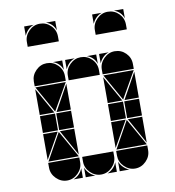

<svg xmlns="http://www.w3.org/2000/svg" viewBox="-76 -725 719 790"><g transform="rotate(-10 284.0 -329.5)"><path d="M284 -492Q311 -492 330 -473Q349 -454 349 -427V-407H219V-427Q219 -453 238.5 -472.5Q258 -492 284 -492ZM142 -492Q169 -492 188 -473Q207 -454 207 -427V-407H77V-427Q77 -453 96.5 -472.5Q116 -492 142 -492ZM142 -657Q169 -657 188 -638Q207 -619 207 -592V-572H77V-592Q77 -618 96.5 -637.5Q116 -657 142 -657ZM426 -492Q453 -492 472 -473Q491 -454 491 -427V-407H361V-427Q361 -453 380.5 -472.5Q400 -492 426 -492ZM426 -657Q453 -657 472 -638Q491 -619 491 -592V-572H361V-592Q361 -618 380.5 -637.5Q400 -657 426 -657ZM426 -2Q400 -2 380.5 -21.5Q361 -41 361 -67V-87H491V-67Q491 -41 471.5 -21.5Q452 -2 426 -2ZM142 -2Q116 -2 96.5 -21.5Q77 -41 77 -67V-87H207V-67Q207 -41 187.5 -21.5Q168 -2 142 -2ZM284 -2Q258 -2 238.5 -21.5Q219 -41 219 -67V-87H349V-67Q349 -41 329.5 -21.5Q310 -2 284 -2ZM363 -92 426 -205 490 -92ZM79 -92 142 -205 206 -92ZM206 -402 142 -290 79 -402ZM490 -402 426 -290 363 -402ZM424 -212H361V-282H424ZM140 -212H77V-282H140ZM491 -212H429V-282H491ZM207 -212H145V-282H207ZM77 -287V-395L138 -287ZM361 -287V-395L422 -287ZM361 -207H422L361 -99ZM77 -207H138L77 -99ZM207 -287H147L207 -395ZM491 -207V-99L431 -207ZM207 -207V-99L147 -207ZM491 -287H431L491 -395ZM219 -42Q231 -14 259 -2H219ZM361 -42Q373 -14 401 -2H361ZM361 -492H401Q387 -487 377 -477Q367 -467 361 -453ZM310 -2Q324 -8 334 -18Q344 -28 349 -42V-2ZM361 -657H401Q387 -652 377 -642Q367 -632 361 -618ZM168 -2Q182 -8 192 -18Q202 -28 207 -42V-2ZM77 -657H117Q103 -652 93 -642Q83 -632 77 -618ZM219 -492H259Q245 -487 235 -477Q225 -467 219 -453ZM349 -492V-453Q339 -482 310 -492ZM491 -657V-618Q481 -647 452 -657ZM207 -492V-453Q197 -482 168 -492ZM207 -657V-618Q197 -647 168 -657Z"/></g></svg>

Font: CAT DyFa
Style: Regular
Weight: 400
Designer: Peter Wiegel
Foundry: Peter Wiegel
Version: Version 1.001; ttfautohint (v1.3)